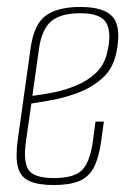

<svg xmlns="http://www.w3.org/2000/svg" viewBox="-20 -522 376 551"><path d="M134 9Q89 9 64 -2.5Q39 -14 31.5 -42Q24 -70 31 -121L68 -385Q78 -454 112.5 -478Q147 -502 210 -502Q282 -502 305.5 -471Q329 -440 313 -367Q303 -323 272.5 -296.5Q242 -270 203 -255.5Q164 -241 127.5 -234.5Q91 -228 70 -225L55 -120Q46 -59 61.5 -35Q77 -11 135 -11Q194 -11 216.5 -35Q239 -59 247 -120L254 -173H278L271 -121Q264 -70 249.5 -42Q235 -14 207.5 -2.5Q180 9 134 9ZM73 -247Q99 -250 132.5 -256.5Q166 -263 198.5 -276.5Q231 -290 255 -312.5Q279 -335 287 -369Q301 -425 286 -454.5Q271 -484 211 -484Q154 -484 127 -461Q100 -438 92 -383Z"/></svg>

Font: Alumni Sans Thin Thin
Style: Italic
Weight: 250
Italic angle: -8°
Version: Version 1.016